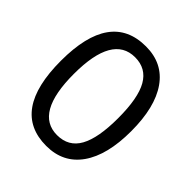

<svg xmlns="http://www.w3.org/2000/svg" viewBox="-200 -858 1001 1001"><g transform="rotate(45 300.0 -357.5)"><path d="M300.8 9.8Q41 9.8 41 -358.9Q41 -725.1 301.8 -725.1Q426.8 -725.1 493.4 -629.6Q560.1 -534.2 560.1 -357.9Q560.1 -181.6 492.7 -85.9Q425.3 9.8 300.8 9.8ZM300.8 -69.8Q385.3 -69.8 424.6 -140.6Q463.9 -211.4 463.9 -357.9Q463.9 -505.9 424.1 -575.4Q384.3 -645 301.8 -645Q137.2 -645 137.2 -357.9Q137.2 -69.8 300.8 -69.8Z"/></g></svg>

Font: Droid Sans Mono
Style: Regular
Weight: 400
Monospace: yes
Foundry: Ascender Corporation
Version: Version 1.00 build 112